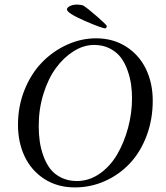

<svg xmlns="http://www.w3.org/2000/svg" viewBox="-20 -819 733 850"><path d="M396.5 -620.1Q350.6 -620.1 306.4 -592.5Q262.2 -564.9 227.8 -518.1Q193.4 -471.2 172.4 -403.8Q151.4 -336.4 151.4 -261.7Q151.4 -225.6 156 -192.9Q160.6 -160.2 172.6 -127.4Q184.6 -94.7 202.9 -71Q221.2 -47.4 251.5 -32.5Q281.7 -17.6 320.3 -17.6Q374.5 -17.6 421.1 -50Q467.8 -82.5 498.5 -135Q529.3 -187.5 546.9 -252.7Q564.5 -317.9 564.5 -383.8Q564.5 -415 560.3 -444.8Q556.2 -474.6 544.7 -507.3Q533.2 -540 515.1 -564.2Q497.1 -588.4 466.6 -604.2Q436 -620.1 396.5 -620.1ZM405.3 -649.4Q480.5 -649.4 538.1 -612.8Q595.7 -576.2 626 -513.7Q656.2 -451.2 656.2 -373Q656.2 -289.6 628.7 -217Q601.1 -144.5 554.2 -95Q507.3 -45.4 444.3 -17.3Q381.3 10.7 311.5 10.7Q234.4 10.7 176.5 -26.6Q118.7 -64 89.1 -126.5Q59.6 -189 59.6 -266.6Q59.6 -348.6 88.6 -420.9Q117.7 -493.2 165.8 -542.7Q213.9 -592.3 276.4 -620.8Q338.9 -649.4 405.3 -649.4ZM447.3 -693.4Q431.2 -693.4 353.8 -727.3Q276.4 -761.2 276.4 -777.3Q276.4 -785.6 289.6 -792.2Q302.7 -798.8 323.2 -798.8Q328.6 -798.8 338.1 -797.1Q347.7 -795.4 349.6 -793.9Q368.7 -781.7 410.9 -744.9Q453.1 -708 453.1 -703.1Q453.1 -701.2 450.7 -697.3Q448.2 -693.4 447.3 -693.4Z"/></svg>

Font: Crimson
Style: Italic
Weight: 400
Italic angle: -11°
Version: Version 0.8